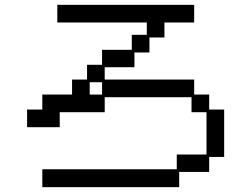

<svg xmlns="http://www.w3.org/2000/svg" viewBox="-20 -746 1040 794"><path d="M155 -46H711V-107H834V-282H772V-344H413V-282H227V-220H92V-293H155V-355H278V-417H340V-478H402V-540H525V-602H587V-653H217V-726H783V-653H660V-591H598V-529H536V-468H413V-417H783V-355H845V-293H907V-97H845V-35H721V28H155ZM402 -355V-406H351V-355Z"/></svg>

Font: DotGothic16
Style: Regular
Weight: 400
Designer: Fontworks Inc.
Foundry: Fontworks Inc.
Version: Version 1.100